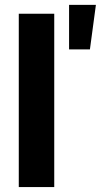

<svg xmlns="http://www.w3.org/2000/svg" viewBox="-20 -763 411 783"><path d="M201.2 0H56.6V-707H201.2ZM261.7 -743.2H371.1L346.7 -561.5H261.7Z"/></svg>

Font: Pretendard JP
Style: Bold
Weight: 700
Designer: Base glyphs from Inter by Rasmus Andersson; Hangeul glyphs from Noto Sans CJK(Source Han Sans) by Jang Soo-young and Kan
Foundry: Kil Hyung-jin
Version: Version 1.309